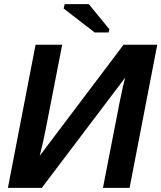

<svg xmlns="http://www.w3.org/2000/svg" viewBox="-20 -903 776 923"><path d="M18 0 151 -688H279L201 -288Q190 -229 171 -154L574 -688H736L603 0H475L554 -406L571 -487L582 -530L181 0ZM435 -747 286 -862 291 -883H407L506 -762L502 -747Z"/></svg>

Font: Libra Sans Modern
Style: Bold Italic
Weight: 700
Italic angle: -12°
Foundry: Stefan Peev, Context Ltd
Version: Version 1.000